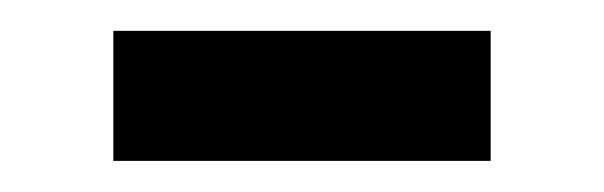

<svg xmlns="http://www.w3.org/2000/svg" viewBox="-20 -329 390 124"><path d="M53.2 -225.1H296.9V-309.1H53.2Z"/></svg>

Font: FAU Chimera Medium
Style: Regular
Weight: 500
Version: Version 1.002;hotconv 1.0.117;makeotfexe 2.5.65602